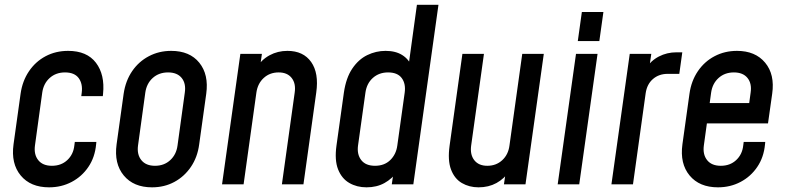

<svg xmlns="http://www.w3.org/2000/svg" viewBox="-20 -770 3279 802"><path d="M382.5 -177 381.5 -167Q376.5 -113 349.2 -72.8Q322 -32.5 279.2 -10Q236.5 12.5 185 12.5Q107.5 12.5 66.5 -37Q25.5 -86.5 36.5 -167L66 -378.5Q73.5 -431.5 100.8 -472Q128 -512.5 170.2 -535Q212.5 -557.5 264.5 -557.5Q343 -557.5 380.8 -507.8Q418.5 -458 410.5 -378.5L409.5 -368.5H319.5L321.5 -383.5Q326 -420.5 308.5 -444Q291 -467.5 251.5 -467.5Q213.5 -467.5 187.8 -444.5Q162 -421.5 156.5 -383.5L126 -162Q121 -124.5 139.8 -101Q158.5 -77.5 197 -77.5Q235.5 -77.5 261 -101.2Q286.5 -125 290.5 -162L292.5 -177Z M615 12.5Q538 12.5 497 -37Q456 -86.5 467 -167L496.5 -378.5Q504.5 -432.5 532 -472.8Q559.5 -513 601.8 -535.2Q644 -557.5 695 -557.5Q772.5 -557.5 812.5 -508Q852.5 -458.5 841.5 -378.5L812 -167Q805 -113.5 777.5 -73Q750 -32.5 708.2 -10Q666.5 12.5 615 12.5ZM627.5 -77.5Q665.5 -77.5 691 -101Q716.5 -124.5 721.5 -162L752 -383.5Q757.5 -421.5 738.8 -444.5Q720 -467.5 682 -467.5Q644 -467.5 618.2 -444.5Q592.5 -421.5 587 -383.5L556.5 -162Q551.5 -124.5 570.5 -101Q589.5 -77.5 627.5 -77.5Z M907.5 0 984 -545H1074L1063 -467.5L1049.5 -485.5Q1072.5 -521 1106.2 -539.2Q1140 -557.5 1180.5 -557.5Q1247 -557.5 1279.8 -511Q1312.5 -464.5 1301 -383.5L1247.5 0H1157.5L1211 -383.5Q1216.5 -421.5 1198.2 -444.5Q1180 -467.5 1144 -467.5Q1107 -467.5 1081.8 -444.5Q1056.5 -421.5 1051 -383.5L997.5 0Z M1511 12.5Q1470.5 12.5 1439 -5.8Q1407.5 -24 1392.2 -62.5Q1377 -101 1385.5 -162L1416.5 -383.5Q1425.5 -445 1451.5 -483.5Q1477.5 -522 1514 -539.8Q1550.5 -557.5 1590.5 -557.5Q1632.5 -557.5 1660.2 -540Q1688 -522.5 1701 -490.5L1683 -470L1721.5 -750H1811.5L1706.5 0H1616.5L1627.5 -75L1640 -54.5Q1618.5 -23.5 1586 -5.5Q1553.5 12.5 1511 12.5ZM1546.5 -77.5Q1585.5 -77.5 1610 -101.2Q1634.5 -125 1639.5 -161.5L1670.5 -383.5Q1675.5 -420.5 1658 -444Q1640.5 -467.5 1601 -467.5Q1563.5 -467.5 1537.8 -444.8Q1512 -422 1506.5 -383.5L1475.5 -162Q1470.5 -125 1489 -101.2Q1507.5 -77.5 1546.5 -77.5Z M1979 12.5Q1940 12.5 1909.2 -5.5Q1878.5 -23.5 1864 -61.8Q1849.5 -100 1858 -161.5L1911.5 -545H2001.5L1948 -161.5Q1943 -124 1961.2 -100.8Q1979.5 -77.5 2015.5 -77.5Q2052.5 -77.5 2077.8 -100.8Q2103 -124 2108 -161.5L2161.5 -545H2251.5L2175 0H2085L2096 -76L2108.5 -56Q2086.5 -23.5 2053.8 -5.5Q2021 12.5 1979 12.5Z M2309.5 0 2386 -545H2476L2399.5 0ZM2393.5 -598.5 2410.5 -720H2500.5L2483.5 -598.5Z M2534 0 2610.5 -545H2700.5L2688.5 -463L2675.5 -482Q2698.5 -516.5 2732.2 -534Q2766 -551.5 2806 -551.5H2830L2817.5 -461.5H2769Q2732.5 -461.5 2707.5 -440Q2682.5 -418.5 2677 -380.5L2624 0Z M2979 12.5Q2901.5 12.5 2860.5 -37Q2819.5 -86.5 2830.5 -167L2860 -378.5Q2867.5 -432 2895 -472.5Q2922.5 -513 2964.8 -535.2Q3007 -557.5 3058.5 -557.5Q3135 -557.5 3176 -508.2Q3217 -459 3205.5 -378.5L3188 -254.5H2918L2929.5 -339.5H3109.5L3115.5 -383.5Q3121 -421.5 3102.2 -444.5Q3083.5 -467.5 3045.5 -467.5Q3007.5 -467.5 2981.8 -444.5Q2956 -421.5 2950.5 -383.5L2920 -162Q2915 -124.5 2933.8 -101Q2952.5 -77.5 2991 -77.5Q3029.5 -77.5 3055 -101.2Q3080.5 -125 3084.5 -162L3086.5 -177H3176.5L3175.5 -167Q3170.5 -113 3143.2 -72.8Q3116 -32.5 3073.2 -10Q3030.5 12.5 2979 12.5Z"/></svg>

Font: Mohave Light Medium
Style: Italic
Weight: 500
Italic angle: -8°
Version: Version 2.003